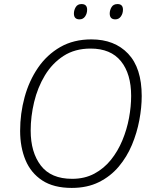

<svg xmlns="http://www.w3.org/2000/svg" viewBox="-20 -920 758 950"><path d="M335 9.8Q245.6 9.8 189.2 -27.1Q132.8 -64 106.2 -127.9Q79.6 -191.9 79.6 -272.5Q79.6 -358.4 101.8 -439.5Q124 -520.5 168.2 -585Q212.4 -649.4 278.3 -687.3Q344.2 -725.1 432.1 -725.1Q546.9 -725.1 614 -654.3Q681.2 -583.5 681.2 -444.8Q681.2 -388.2 669.4 -325.4Q657.7 -262.7 632.8 -203.1Q607.9 -143.6 567.4 -95.5Q526.9 -47.4 469.2 -18.8Q411.6 9.8 335 9.8ZM336.9 -35.2Q398.9 -35.2 446.8 -60.8Q494.6 -86.4 529.1 -129.4Q563.5 -172.4 585.7 -226.1Q607.9 -279.8 618.4 -336.4Q628.9 -393.1 628.9 -445.3Q628.9 -554.7 578.4 -617.2Q527.8 -679.7 428.2 -679.7Q350.6 -679.7 294.4 -643.3Q238.3 -606.9 202.1 -546.9Q166 -486.8 148.9 -415.3Q131.8 -343.8 131.8 -273.9Q131.8 -166.5 182.1 -100.8Q232.4 -35.2 336.9 -35.2ZM550.8 -824.2Q522.9 -824.2 522.9 -853Q522.9 -869.6 532 -884.8Q541 -899.9 561.5 -899.9Q588.4 -899.9 588.4 -872.1Q588.4 -853 578.1 -838.6Q567.9 -824.2 550.8 -824.2ZM373.5 -824.2Q345.7 -824.2 345.7 -853Q345.7 -869.6 354.7 -884.8Q363.8 -899.9 383.3 -899.9Q411.1 -899.9 411.1 -872.1Q411.1 -853 401.1 -838.6Q391.1 -824.2 373.5 -824.2Z"/></svg>

Font: Open Sans Light
Style: Italic
Weight: 300
Italic angle: -12°
Designer: Monotype Design Team
Foundry: Monotype Imaging Inc.
Version: Version 3.003; ttfautohint (v1.8.4)